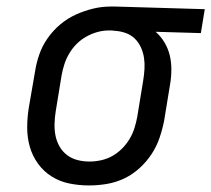

<svg xmlns="http://www.w3.org/2000/svg" viewBox="-20 -558 645 586"><path d="M252 8Q221 8 191.5 2Q162 -4 137.5 -19.5Q113 -35 96 -58.5Q79 -82 71 -110Q63 -138 63 -168.5Q63 -199 68 -230L87 -340Q91 -366 100 -392Q109 -418 125.5 -441.5Q142 -465 164 -483.5Q186 -502 211.5 -513.5Q237 -525 263.5 -531.5Q290 -538 317 -538Q321 -538 325 -538Q329 -538 333 -538L605 -530L593 -457L455 -461Q471 -447 482 -428.5Q493 -410 498 -389.5Q503 -369 503 -346Q503 -323 499 -300L481 -190Q476 -164 467 -137.5Q458 -111 442.5 -87.5Q427 -64 405.5 -44.5Q384 -25 358.5 -13Q333 -1 305.5 3.5Q278 8 252 8ZM253 -65Q271 -65 289 -69Q307 -73 323 -82Q339 -91 352.5 -104.5Q366 -118 375.5 -134Q385 -150 390.5 -167.5Q396 -185 399 -202L417 -312Q420 -330 421 -347.5Q422 -365 419.5 -381.5Q417 -398 410 -413.5Q403 -429 391 -440.5Q379 -452 363 -457.5Q347 -463 330 -464L321 -465Q318 -465 316 -465Q314 -465 312 -465Q294 -465 276.5 -460Q259 -455 243 -446Q227 -437 214 -424Q201 -411 191.5 -395Q182 -379 176.5 -362Q171 -345 168 -328L150 -218Q147 -199 146.5 -180Q146 -161 149.5 -143.5Q153 -126 162 -110.5Q171 -95 185 -84.5Q199 -74 216.5 -69.5Q234 -65 253 -65Z"/></svg>

Font: Iosevka Slab Extended Oblique
Style: Regular
Weight: 400
Width: 7
Italic angle: -9°
Monospace: yes
Designer: Belleve Invis
Foundry: Belleve Invis
Version: Version 11.1.0; ttfautohint (v1.8.3)